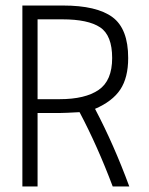

<svg xmlns="http://www.w3.org/2000/svg" viewBox="-20 -675 540 695"><path d="M268 -269Q214 -266 198 -266H116V0H61V-655H208Q330 -655 387 -613Q444 -571 444 -465Q444 -394 415.5 -351Q387 -308 324 -281Q392 -152 448 0H388Q333 -146 268 -269ZM206 -605H116V-316H196Q288 -316 337 -349.5Q386 -383 386 -465Q386 -547 342.5 -576Q299 -605 206 -605Z"/></svg>

Font: TypoPRO Lekton
Style: Regular
Weight: 400
Monospace: yes
Designer: Paolo Mazzetti, Luciano Perondi, Raffaele Flato, Elena Papassissa, Emilio Macchia, Michela Povoleri, Tobias Seemiller, R
Version: Version 34.000